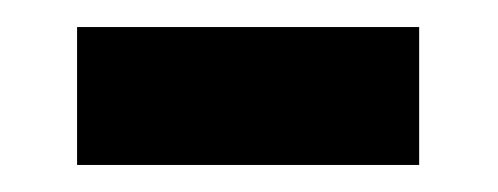

<svg xmlns="http://www.w3.org/2000/svg" viewBox="-20 -339 368 142"><path d="M37 -319V-217H290V-319Z"/></svg>

Font: Noto Sans Syriac SemiBold
Style: Regular
Weight: 600
Designer: Patrick Giasson and the Monotype Design Team
Foundry: Monotype Imaging Inc.
Version: Version 3.000